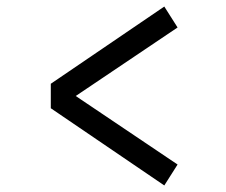

<svg xmlns="http://www.w3.org/2000/svg" viewBox="-20 -556 690 587"><path d="M482.3 -536 522.9 -472 178.1 -240V-285L522.9 -53L482.3 11L135.3 -225.1V-299.9Z"/></svg>

Font: Trispace Thin
Style: Regular
Weight: 100
Designer: Tyler Finck
Foundry: Etcetera Type Company
Version: Version 1.210